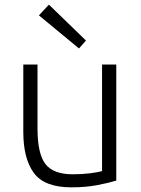

<svg xmlns="http://www.w3.org/2000/svg" viewBox="-20 -795 605 824"><path d="M286 9Q171 9 125.5 -52.5Q80 -114 80 -229V-518H141V-243Q141 -135 175 -91Q209 -47 293 -47Q333 -47 368 -51.5Q403 -56 418 -61V-518H479V-20Q447 -10 397.5 -0.5Q348 9 286 9ZM319 -587 147 -729 190 -775 349 -621Z"/></svg>

Font: Ubuntu Sans Light
Style: Regular
Weight: 300
Designer: Dalton Maag Ltd
Foundry: Dalton Maag Ltd
Version: Version 1.006; ttfautohint (v1.8.4.7-5d5b)